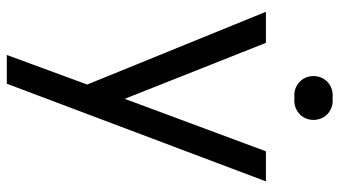

<svg xmlns="http://www.w3.org/2000/svg" viewBox="-242 -540 1021 578"><g transform="rotate(90 269.0 -250.5)"><path d="M266.5 -625.5C269 -625.5 272 -625.5 274.5 -626C277 -625.5 279.5 -625.5 282 -625.5C315.5 -625.5 340.5 -651 340.5 -683C340.5 -716 315.5 -741 282 -741C279.5 -741 277 -741 274.5 -740.5C272 -741 269 -741 266.5 -741C233.5 -741 208.5 -716 208.5 -683C208.5 -651 233.5 -625.5 266.5 -625.5ZM277 -115 108.5 -540H15L234 -2L145 240H231.5L525.5 -540H435Z"/></g></svg>

Font: Hauora Medium
Style: Regular
Weight: 500
Designer: Wayne Shih
Foundry: WCYS
Version: Version 1.001;hotconv 1.0.109;makeotfexe 2.5.65596